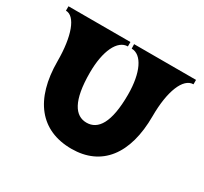

<svg xmlns="http://www.w3.org/2000/svg" viewBox="-146 -906 1202 1133"><g transform="rotate(30 454.5 -340.0)"><path d="M468 -670C538 -670 585 -572 585 -424C585 -232 533 -158 455 -158C377 -158 325 -232 325 -424C325 -572 372 -670 442 -670V-700H20V-670C84 -670 126 -557 126 -387C126 -127 244 20 455 20C659 20 774 -127 774 -387C774 -557 820 -670 889 -670V-700H467Z"/></g></svg>

Font: Ouroboros
Style: Regular
Weight: 400
Designer: Ariel Martín Pérez
Foundry: Velvetyne Type Foundry
Version: Version 2.001;hotconv 1.0.109;makeotfexe 2.5.65596